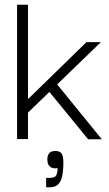

<svg xmlns="http://www.w3.org/2000/svg" viewBox="-20 -583 459 806"><path d="M97.5 0.8H51.7V-563H97.5ZM208.5 -242.8 407.3 1.5H349.8L175.7 -211.5ZM91.3 -104.3V-160.7L343 -406.2H403.5ZM173.7 203V163.8H188Q211.7 163.8 216.8 151.3Q221.8 138.8 221.8 122.8Q200.5 126.2 189.6 116.4Q178.7 106.7 178.7 86Q178.7 71.8 185.7 61.3Q192.7 50.8 212.7 50.8Q231.8 50.8 238.9 61.8Q246 72.8 246 99.5Q246 132.2 241.2 155.4Q236.3 178.7 224.3 190.8Q212.3 203 190.5 203Z"/></svg>

Font: Darker Grotesque Light
Style: Regular
Weight: 300
Designer: Gabriel Lam
Foundry: TypeRant
Version: Version 1.000;gftools[0.9.28]